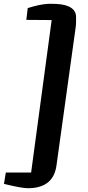

<svg xmlns="http://www.w3.org/2000/svg" viewBox="-20 -893 467 1018"><path d="M279.8 -18.1Q264.2 104.9 127.9 104.9Q94.7 104.9 1 82L10.8 21.9H145L253.9 -786.6L119.6 -787.6L127 -850.1L158.7 -859.4Q210.5 -873 246.8 -873Q283.2 -873 305.4 -869.6Q327.6 -866.2 345.2 -858.4Q383.3 -840.3 383.3 -803.2V-777.3Q383.3 -764.2 381.4 -749.5Z"/></svg>

Font: Merriweather
Style: Heavy Italic
Weight: 900
Italic angle: -7°
Designer: Eben Sorkin
Foundry: Eben Sorkin
Version: Version 1.001